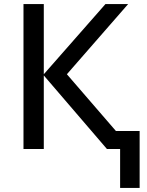

<svg xmlns="http://www.w3.org/2000/svg" viewBox="-20 -734 725 946"><path d="M611.3 -713.9 309.6 -368.2 551.3 -88.4H668V191.9H571.8V0H506.8L195.8 -362.3V0H95.7V-713.9H195.8V-368.2L499.5 -713.9Z"/></svg>

Font: Open Sans Medium
Style: Regular
Weight: 500
Designer: Monotype Design Team
Foundry: Monotype Imaging Inc.
Version: Version 3.000